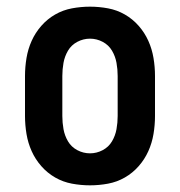

<svg xmlns="http://www.w3.org/2000/svg" viewBox="-20 -548 540 576"><path d="M250 8Q223 8 196 3Q169 -2 145.5 -15.5Q122 -29 104 -49.5Q86 -70 75 -94.5Q64 -119 59.5 -146Q55 -173 55 -200V-320Q55 -347 59.5 -374Q64 -401 75 -425.5Q86 -450 104 -470.5Q122 -491 145.5 -504.5Q169 -518 196 -523Q223 -528 250 -528Q277 -528 304 -523Q331 -518 354.5 -504.5Q378 -491 396 -470.5Q414 -450 425 -425.5Q436 -401 440.5 -374Q445 -347 445 -320V-200Q445 -173 440.5 -146Q436 -119 425 -94.5Q414 -70 396 -49.5Q378 -29 354.5 -15.5Q331 -2 304 3Q277 8 250 8ZM250 -88Q270 -88 288 -97.5Q306 -107 316 -124Q326 -141 329.5 -160.5Q333 -180 333 -200V-320Q333 -340 329.5 -359.5Q326 -379 316 -396Q306 -413 288 -422.5Q270 -432 250 -432Q230 -432 212 -422.5Q194 -413 184 -396Q174 -379 170.5 -359.5Q167 -340 167 -320V-200Q167 -180 170.5 -160.5Q174 -141 184 -124Q194 -107 212 -97.5Q230 -88 250 -88Z"/></svg>

Font: Iosevka Curly Slab
Style: Bold
Weight: 700
Monospace: yes
Designer: Belleve Invis
Foundry: Belleve Invis
Version: Version 22.1.2; ttfautohint (v1.8.4)